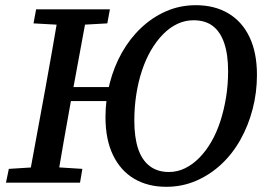

<svg xmlns="http://www.w3.org/2000/svg" viewBox="-20 -703 1024 739"><path d="M204 -314V-368H443V-314ZM620 16Q549 16 496.5 -15Q444 -46 415 -106Q386 -166 386 -252Q386 -320 402.5 -383.5Q419 -447 449.5 -501Q480 -555 523.5 -596Q567 -637 620 -660Q673 -683 734 -683Q806 -683 859 -651.5Q912 -620 940.5 -560Q969 -500 969 -415Q969 -347 952.5 -283.5Q936 -220 905.5 -165.5Q875 -111 831.5 -70.5Q788 -30 734.5 -7Q681 16 620 16ZM630 -41Q663 -41 692.5 -55.5Q722 -70 747.5 -96Q773 -122 793.5 -157.5Q814 -193 828 -236Q842 -279 850 -328Q858 -377 858 -429Q858 -493 843 -537Q828 -581 799 -603Q770 -625 725 -625Q692 -625 662.5 -611Q633 -597 607.5 -571Q582 -545 561.5 -510Q541 -475 526.5 -431.5Q512 -388 504.5 -339Q497 -290 497 -239Q497 -175 511.5 -131Q526 -87 556 -64Q586 -41 630 -41ZM3 0 14 -53 141 -61H171L297 -53L288 0ZM88 0 154 -359Q168 -436 181.5 -513Q195 -590 208 -667H318L252 -309Q238 -232 224.5 -154.5Q211 -77 198 0ZM109 -613 119 -667H403L393 -613L267 -606H236Z"/></svg>

Font: Source Serif 4 Medium
Style: Italic
Weight: 500
Italic angle: -12°
Designer: Frank Grießhammer
Foundry: Adobe Systems Incorporated
Version: Version 4.004;hotconv 1.0.116;makeotfexe 2.5.65601